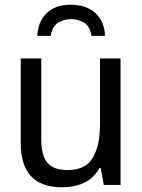

<svg xmlns="http://www.w3.org/2000/svg" viewBox="-20 -784 603 814"><path d="M243 10Q68 10 68 -177V-536H155V-192Q155 -125 181 -94Q207 -63 267 -63Q342 -63 373 -114.5Q404 -166 404 -259V-536H491V0H420L407 -72H402Q377 -28 336.5 -9Q296 10 243 10ZM279 -764Q347 -764 385.5 -727.5Q424 -691 425 -632H368Q361 -673 336.5 -688Q312 -703 281 -703Q252 -703 227 -688Q202 -673 195 -632H138Q141 -692 177.5 -728Q214 -764 279 -764Z"/></svg>

Font: Noto Sans Mono SemiCondensed
Style: Regular
Weight: 400
Width: 4
Designer: Monotype Design Team
Foundry: Monotype Imaging Inc.
Version: Version 2.014